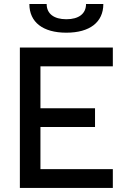

<svg xmlns="http://www.w3.org/2000/svg" viewBox="-20 -928 626 948"><path d="M78.1 0H537.1V-92.8H179.7V-300.8H449.2V-393.6H179.7V-600.6H537.1V-693.4H78.1ZM307.6 -766.6C423.3 -766.6 490.2 -818.4 490.2 -908.2H404.8C404.8 -860.4 369.1 -833 307.6 -833C246.1 -833 210.4 -860.4 210.4 -908.2H125C125 -818.4 191.9 -766.6 307.6 -766.6Z"/></svg>

Font: Cascadia Code PL
Style: Regular
Weight: 400
Monospace: yes
Designer: Aaron Bell
Foundry: Saja Typeworks
Version: Version 2404.023